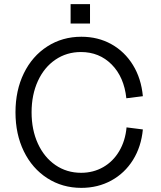

<svg xmlns="http://www.w3.org/2000/svg" viewBox="-20 -894 778 930"><path d="M55 -350Q55 -456 95.5 -539Q136 -622 209 -669Q282 -716 374 -716Q455 -716 519.5 -680Q584 -644 624 -579Q664 -514 672 -428L592 -418Q581 -521 521 -581.5Q461 -642 372 -642Q303 -642 248.5 -605Q194 -568 163.5 -501.5Q133 -435 133 -350Q133 -265 163.5 -198.5Q194 -132 248.5 -94.5Q303 -57 373 -57Q432 -57 480 -84.5Q528 -112 557.5 -162Q587 -212 593 -277L672 -267Q664 -183 624 -119Q584 -55 519 -19.5Q454 16 374 16Q282 16 209 -31Q136 -78 95.5 -161Q55 -244 55 -350ZM322 -874H416V-780H322Z"/></svg>

Font: Uncut Sans Variable
Style: Regular
Weight: 400
Designer: Kasper Nordkvist
Foundry: UNCUT.wtf
Version: Version 1.304;Glyphs 3.2 (3246)